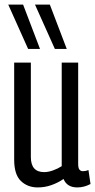

<svg xmlns="http://www.w3.org/2000/svg" viewBox="-20 -810 416 840"><path d="M145 10Q101 10 71.5 -18Q42 -46 42 -112V-536H115V-123Q115 -57 173 -57Q191 -57 212 -64.5Q233 -72 250 -83V-536H322V-93Q322 -75 327.5 -68Q333 -61 343 -61Q355 -61 367 -66L376 -5Q363 2 348.5 6Q334 10 318 10Q273 10 258 -27Q233 -10 204.5 0Q176 10 145 10ZM103 -596 16 -790H81L155 -596ZM220 -596 133 -790H198L272 -596Z"/></svg>

Font: Georama Condensed
Style: Regular
Weight: 400
Width: 3
Designer: Jean-Baptiste Levee
Foundry: Production Type
Version: Version 1.000